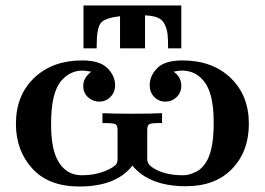

<svg xmlns="http://www.w3.org/2000/svg" viewBox="-20 -673 965 699"><path d="M38 -222Q38 -326 104.5 -389.5Q171 -453 279 -453Q343 -453 371 -425Q399 -397 399 -363Q399 -337 382 -320Q365 -303 341 -303Q319 -303 301 -318.5Q283 -334 283 -361Q283 -389 312 -412Q290 -416 280 -416Q236 -416 204 -380Q166 -337 166 -224V-216Q166 -96 218 -55Q242 -35 279 -35Q324 -35 360.5 -49.5Q397 -64 405 -78Q408 -86 408 -93V-198Q408 -216 401 -220.5Q394 -225 362 -225H353V-261Q389 -259 462 -259Q534 -259 570 -261V-225H562Q530 -225 523 -220.5Q516 -216 516 -198V-93Q516 -78 531 -66Q574 -35 645 -35H647Q657 -35 667.5 -37.5Q678 -40 695.5 -48.5Q713 -57 728 -79Q743 -101 750 -135Q758 -170 758 -228Q758 -334 722 -378Q691 -416 643 -416Q627 -416 612 -412Q640 -393 640 -361Q640 -336 623 -319.5Q606 -303 582 -303Q558 -303 541.5 -320Q525 -337 525 -363Q525 -397 552.5 -425Q580 -453 644 -453Q753 -453 819.5 -389.5Q886 -326 886 -222Q886 -122 825 -58.5Q764 5 657 5Q524 5 462 -70Q403 6 269 6Q157 6 97.5 -59.5Q38 -125 38 -222ZM284 -497V-653H640V-497H592Q592 -531 590 -548.5Q588 -566 580 -583.5Q572 -601 554.5 -608.5Q537 -616 508 -617V-497H417V-614Q364 -608 348 -590.5Q332 -573 332 -507V-497Z"/></svg>

Font: CMU Serif
Style: Bold
Weight: 700
Version: Version 0.7.0